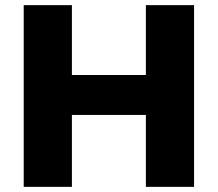

<svg xmlns="http://www.w3.org/2000/svg" viewBox="-20 -725 845 745"><path d="M72 0V-705H259V-434H546V-705H733V0H546V-279H259V0Z"/></svg>

Font: Nunito Sans 10pt Black
Style: Regular
Weight: 900
Designer: Vernon Adams
Foundry: Vernon Adams
Version: Version 3.101;gftools[0.9.27]